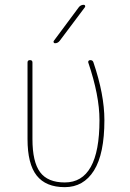

<svg xmlns="http://www.w3.org/2000/svg" viewBox="-20 -770 540 800"><path d="M250 9.8Q170.9 9.8 132.8 -38.6Q94.7 -86.9 94.7 -190.4V-509.8Q94.7 -519.5 105 -519.5Q115.2 -519.5 115.2 -509.8V-190.4Q115.2 -95.7 147 -52.7Q178.7 -9.8 250 -9.8Q394.5 -9.8 394.5 -269.5Q394.5 -372.1 347.7 -509.8Q346.7 -513.7 349.1 -516.6Q351.6 -519.5 356.4 -519.5Q366.2 -519.5 369.1 -510.7Q415 -376 415 -269.5Q415 -128.9 371.6 -59.6Q328.1 9.8 250 9.8ZM209 -589.8Q205.1 -589.8 203.6 -593.3Q202.1 -596.7 204.1 -599.6L308.6 -740.2Q316.4 -750 329.1 -750Q333 -750 334.5 -746.6Q335.9 -743.2 334 -740.2L228.5 -599.6Q220.7 -589.8 209 -589.8Z"/></svg>

Font: Rounded Mgen+ 1m thin
Style: Regular
Weight: 100
Designer: [Source Han Sans]
Ryoko NISHIZUKA  (kana & ideographs); Paul D. Hunt (Latin, Greek & Cyrillic); Wenlong ZHANG  (bopomofo
Version: Version 1.059.20150602